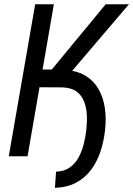

<svg xmlns="http://www.w3.org/2000/svg" viewBox="-20 -731 623 898"><path d="M231.9 -710.9 108.9 0H21L144.5 -710.9ZM583 -710.9 252 -322.8H131.3L129.9 -405.8H222.2L474.1 -710.9ZM180.7 -322.8 194.8 -404.3 274.9 -403.8Q335 -402.3 375.5 -379.2Q416 -356 439.2 -316.9Q462.4 -277.8 470 -228.5Q477.5 -179.2 471.7 -125.5Q466.3 -72.8 450.7 -24.7Q435.1 23.4 407 61.8Q378.9 100.1 336.9 122.8Q294.9 145.5 236.8 147.5L242.2 71.8Q280.8 70.8 306.6 52.2Q332.5 33.7 348.1 4.4Q363.8 -24.9 372.1 -59.1Q380.4 -93.3 383.8 -125Q387.7 -159.2 386 -193.4Q384.3 -227.5 373.3 -256.1Q362.3 -284.7 338.1 -302.7Q314 -320.8 272 -322.3Z"/></svg>

Font: Roboto Condensed
Style: Italic
Weight: 400
Italic angle: -12°
Designer: Christian Robertson
Foundry: Google
Version: Version 3.0